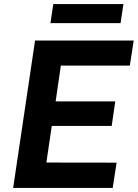

<svg xmlns="http://www.w3.org/2000/svg" viewBox="-20 -922 676 942"><path d="M44.5 0 152 -723H636L617 -600H278.5L253 -424.5H545.5L528 -304H234L207.5 -124.5L552 -124L533 0ZM227.5 -808.5 241.5 -902H585.5L571.5 -808.5Z"/></svg>

Font: Public Sans
Style: Bold Italic
Weight: 700
Italic angle: -8°
Designer: The Public Sans project authors (U.S. Web Design System). Libre Franklin designed by Pablo Impallari and Rodrigo Fuenzal
Version: Version 1.008; ttfautohint (v1.8.1) -l 8 -r 50 -G 200 -x 14 